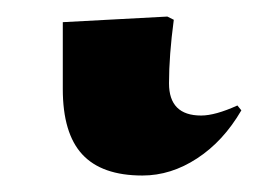

<svg xmlns="http://www.w3.org/2000/svg" viewBox="-20 18 313 233"><path d="M152.8 231Q103.5 231 79.8 205.3Q56.2 179.7 56.2 126V44.9L183.1 38.1L190.9 42Q185.1 85.4 185.1 119.1Q185.1 158.2 224.1 158.2Q241.2 158.2 268.1 146L272.9 151.9Q251 189.5 219.2 210.2Q187.5 231 152.8 231Z"/></svg>

Font: Display Regular
Style: Bold
Weight: 700
Designer: Latin by Veronika Burian and Jose Scaglione. Greek by Irene Vlachou. Cyrillic by Vera Evstafieva.
Foundry: TypeTogether
Version: Version 3.002